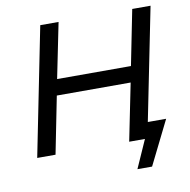

<svg xmlns="http://www.w3.org/2000/svg" viewBox="-91 -790 1021 1032"><g transform="rotate(-10 419.5 -273.5)"><path d="M576 153 644 0H558L621 -312H218L156 0H56L196 -700H296L235 -399H638L698 -700H798L675 -87H775L656 153Z"/></g></svg>

Font: Montserrat Medium
Style: Italic
Weight: 500
Italic angle: -11.3°
Designer: Julieta Ulanovsky
Foundry: Julieta Ulanovsky
Version: Version 9.000; ttfautohint (v1.8.4.7-5d5b)